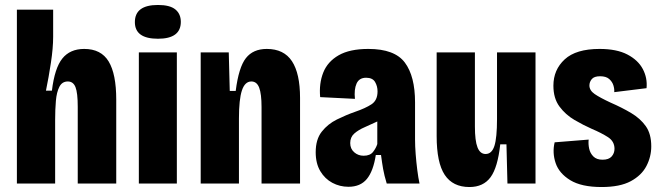

<svg xmlns="http://www.w3.org/2000/svg" viewBox="-20 -739 2659 773"><path d="M48 0V-700H194V-591Q194 -546 185 -486.5Q176 -427 165 -374H189Q200 -465 231 -503.5Q262 -542 319 -542Q387 -542 417.5 -491.5Q448 -441 448 -338V0H293V-309Q293 -365 284 -388Q275 -411 253 -411Q230 -411 219 -389.5Q208 -368 205 -333Q202 -298 202 -256V0Z M539 0V-528H692V0ZM616 -583Q523 -583 523 -650Q523 -719 616 -719Q664 -719 686 -701Q708 -683 708 -651Q708 -583 616 -583Z M788 0V-528H901L905 -373H929Q941 -468 970 -505Q999 -542 1054 -542Q1123 -542 1155.5 -492.5Q1188 -443 1188 -345V0H1033V-308Q1033 -361 1023.5 -386Q1014 -411 992 -411Q966 -411 954 -375Q942 -339 942 -262V0Z M1383 13Q1348 13 1318 -3Q1288 -19 1269.5 -50Q1251 -81 1251 -126Q1251 -178 1275.5 -209Q1300 -240 1336.5 -258Q1373 -276 1410 -289Q1451 -303 1475.5 -319Q1500 -335 1500 -371Q1500 -392 1490 -409Q1480 -426 1454 -426Q1426 -426 1415.5 -402.5Q1405 -379 1409 -341L1269 -348Q1264 -403 1281.5 -447Q1299 -491 1343.5 -516.5Q1388 -542 1463 -542Q1569 -542 1610 -487Q1651 -432 1651 -327V-177Q1651 -151 1653.5 -118.5Q1656 -86 1660 -54.5Q1664 -23 1669 0H1537Q1527 -33 1522.5 -58.5Q1518 -84 1514 -115H1493Q1483 -50 1457 -18.5Q1431 13 1383 13ZM1444 -112Q1470 -112 1482 -127.5Q1494 -143 1499 -159V-250Q1474 -238 1448.5 -227Q1423 -216 1406.5 -201.5Q1390 -187 1390 -163Q1390 -140 1406 -126Q1422 -112 1444 -112Z M1870 14Q1803 14 1770.5 -35Q1738 -84 1738 -191V-528H1892V-230Q1892 -172 1902.5 -145.5Q1913 -119 1935 -119Q1960 -119 1970.5 -151.5Q1981 -184 1981 -260V-528H2136V0H2023L2019 -158H1994Q1984 -65 1955 -25.5Q1926 14 1870 14Z M2402 14Q2321 14 2276 -13.5Q2231 -41 2217 -82.5Q2203 -124 2213 -166L2350 -177Q2348 -159 2352 -140.5Q2356 -122 2369 -109Q2382 -96 2406 -96Q2431 -96 2442.5 -109Q2454 -122 2454 -140Q2454 -170 2427.5 -187Q2401 -204 2363 -220Q2329 -235 2293 -256Q2257 -277 2232.5 -310Q2208 -343 2208 -394Q2208 -458 2253.5 -500Q2299 -542 2394 -542Q2463 -542 2506 -519.5Q2549 -497 2568 -461Q2587 -425 2583 -384L2453 -368Q2454 -381 2449.5 -395.5Q2445 -410 2432.5 -421Q2420 -432 2396 -432Q2372 -432 2362.5 -420.5Q2353 -409 2353 -395Q2353 -375 2374 -360.5Q2395 -346 2438 -326Q2484 -306 2521 -284Q2558 -262 2580 -231Q2602 -200 2602 -150Q2602 -108 2582.5 -70.5Q2563 -33 2519.5 -9.5Q2476 14 2402 14Z"/></svg>

Font: Bricolage Grotesque 12pt Condensed ExtraBold
Style: Regular
Weight: 800
Width: 3
Designer: Mathieu Triay
Foundry: Atelier Triay
Version: Version 1.001; ttfautohint (v1.8.4.7-5d5b);gftools[0.9.33.de